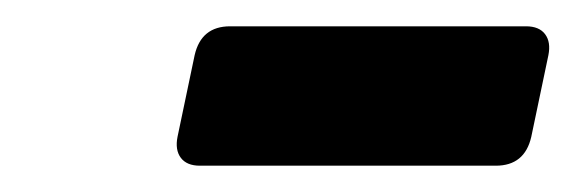

<svg xmlns="http://www.w3.org/2000/svg" viewBox="-20 -591 438 146"><path d="M132 -465Q122 -465 117.5 -471Q113 -477 115 -487L128 -549Q133 -571 155 -571H380Q390 -571 394.5 -565Q399 -559 397 -549L384 -487Q379 -465 357 -465Z"/></svg>

Font: Rubik Medium
Style: Italic
Weight: 500
Italic angle: -12°
Designer: Hubert and Fischer
Foundry: Hubert and Fischer
Version: Version 2.300;gftools[0.9.30]